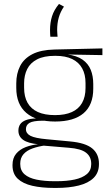

<svg xmlns="http://www.w3.org/2000/svg" viewBox="-20 -738 540 944"><path d="M251 -140.5Q159 -140.5 109.5 -182.8Q60 -225 60 -306V-328Q60 -376.5 79 -413.5Q98 -450.5 139.5 -471.8Q181 -493 247.5 -494.5L483.5 -500V-467L310 -470V-470.5Q357.5 -464.5 385.8 -444.8Q414 -425 426.2 -394.5Q438.5 -364 438.5 -325V-302Q438.5 -222 390.8 -181.2Q343 -140.5 251 -140.5ZM248 153H257.5Q308.5 153 346.8 144.8Q385 136.5 406.8 118.2Q428.5 100 428.5 69V67Q428.5 32.5 403.2 12.8Q378 -7 318.5 -11.5L187.5 -22.5L206 -23.5Q168.5 -18.5 140 -8.2Q111.5 2 95.5 20.2Q79.5 38.5 79.5 66.5V68Q79.5 100.5 100.8 119Q122 137.5 160 145.2Q198 153 248 153ZM246.5 186Q185 186 139 175.5Q93 165 67.2 140.8Q41.5 116.5 41.5 75V73Q41.5 39.5 59.2 18Q77 -3.5 106.5 -14.8Q136 -26 171 -29.5L170 -28.5Q117.5 -33.5 94 -50.2Q70.5 -67 70.5 -95.5V-96Q70.5 -114 79.2 -127Q88 -140 107.5 -147.5Q127 -155 158 -155.5V-163L226 -144L187.5 -144.5Q142.5 -144 125 -133.8Q107.5 -123.5 107.5 -103.5V-103Q107.5 -81.5 130.2 -70Q153 -58.5 209 -53.5L325.5 -42.5Q400.5 -35.5 433.5 -8.2Q466.5 19 466.5 66.5V69Q466.5 111 440.2 136.8Q414 162.5 367 174.2Q320 186 257 186ZM250.5 -172Q300 -172 333.2 -187Q366.5 -202 383.5 -232Q400.5 -262 400.5 -305.5V-329.5Q400.5 -372 384 -402Q367.5 -432 334.8 -447.8Q302 -463.5 253.5 -463.5H249.5Q196 -463.5 162.5 -446.2Q129 -429 113.8 -398.5Q98.5 -368 98.5 -328.5V-307Q98.5 -262.5 115.5 -232.5Q132.5 -202.5 166.2 -187.2Q200 -172 250.5 -172ZM227.5 -557.5Q227 -563.5 226.5 -571.8Q226 -580 226 -590Q226 -627 235.8 -658Q245.5 -689 270 -718.5L294.5 -705.5Q277 -680 269 -652Q261 -624 261 -590.5Q261 -582 261.8 -573.8Q262.5 -565.5 263 -557.5Z"/></svg>

Font: Anek Latin Medium ExtraLight
Style: Regular
Weight: 250
Version: Version 1.003